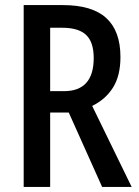

<svg xmlns="http://www.w3.org/2000/svg" viewBox="-20 -734 545 754"><path d="M227 -714Q342 -714 397.5 -663Q453 -612 453 -510Q453 -437 424 -390.5Q395 -344 342 -318L497 0H381L250 -292H177V0H73V-714ZM225 -625H177V-376H231Q348 -376 348 -506Q348 -569 318 -597Q288 -625 225 -625Z"/></svg>

Font: Avrile Sans Condensed Medium
Style: Regular
Weight: 500
Width: 3
Designer: Monotype Design Team
Foundry: Monotype Imaging Inc.
Version: Version 2.001;September 10, 2019;FontCreator 11.5.0.2425 64-